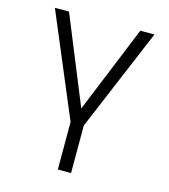

<svg xmlns="http://www.w3.org/2000/svg" viewBox="-111 -606 807 917"><g transform="rotate(15 293.0 -147.0)"><path d="M260.3 224.6V-10.3L46.9 -517.6H116.7L293 -85.9L469.2 -517.6H539.1L325.7 -10.3V224.6Z"/></g></svg>

Font: Cascadia Mono PL Light
Style: Regular
Weight: 300
Monospace: yes
Designer: Aaron Bell
Foundry: Saja Typeworks
Version: Version 2404.023; ttfautohint (v1.8.4)